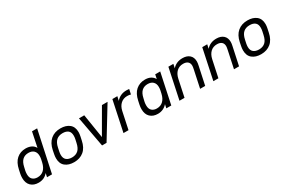

<svg xmlns="http://www.w3.org/2000/svg" viewBox="85 -1742 4115 2802"><g transform="rotate(-30 2142.5 -340.5)"><path d="M91.3 -37.1Q43 -83 43 -169.9Q43 -206.1 49.8 -238.8L63 -300.8Q85.9 -411.1 147.5 -465.3Q209.5 -520 299.8 -520Q353 -520 394 -500Q434.1 -480.5 456.1 -439.9L507.8 -689.9H594.2L446.8 0H362.8L376 -63Q315.9 8.8 219.2 8.8Q139.2 8.8 91.3 -37.1ZM351.1 -107.4Q392.1 -147.5 408.2 -219.2L419.9 -272Q424.8 -294.9 424.8 -325.2Q424.8 -380.9 392.6 -412.6Q360.8 -443.8 303.2 -443.8Q243.7 -443.8 204.6 -409.2Q164.6 -373.5 147.9 -294.9L134.8 -237.8Q129.9 -213.9 129.9 -182.1Q129.9 -124.5 161.1 -95.7Q192.4 -66.9 244.1 -66.9Q309.6 -66.9 351.1 -107.4Z M669.9 -36.6Q613.8 -82.5 613.8 -170.9Q613.8 -206.1 620.6 -238.8L632.8 -300.8Q655.3 -409.2 721.2 -464.8Q786.6 -520 886.7 -520Q978.5 -520 1034.7 -475.1Q1090.8 -430.2 1090.8 -340.8Q1090.8 -310.1 1083 -272.9L1069.8 -210.9Q1047.9 -100.6 981.9 -45.9Q916.5 8.8 817.9 8.8Q725.6 8.8 669.9 -36.6ZM928.7 -102.5Q968.8 -137.7 985.8 -219.2L998 -274.9Q1003.9 -300.8 1003.9 -331.1Q1003.9 -389.6 970.7 -417Q938 -443.8 879.9 -443.8Q815.4 -443.8 774.9 -409.2Q733.4 -373.5 716.8 -293L704.6 -235.8Q698.7 -205.1 698.7 -181.2Q698.7 -123 732.9 -94.7Q766.6 -66.9 825.7 -66.9Q887.7 -66.9 928.7 -102.5Z M1195.8 -511.2H1284.7L1349.1 -106.9L1583 -511.2H1677.7L1365.7 0H1290Z M1758.8 -511.2H1842.8L1826.7 -440.9Q1892.1 -519 1999.5 -519Q2025.4 -519 2044.9 -516.1L2026.9 -433.1Q2002 -441.9 1966.8 -441.9Q1902.3 -441.9 1857.9 -401.9Q1812.5 -361.3 1796.9 -289.1L1735.8 0H1650.9Z M2101.1 -37.1Q2052.7 -83 2052.7 -169.9Q2052.7 -206.1 2059.6 -238.8L2072.8 -300.8Q2095.7 -411.1 2157.7 -465.3Q2220.7 -520 2311.5 -520Q2366.2 -520 2404.8 -499.5Q2443.8 -479 2465.8 -439.9L2481 -511.2H2564.9L2456.5 0H2372.6L2386.7 -63Q2324.2 8.8 2229 8.8Q2148.9 8.8 2101.1 -37.1ZM2360.8 -107.4Q2401.9 -147.5 2418 -219.2L2429.7 -272Q2434.6 -294.9 2434.6 -325.2Q2434.6 -380.9 2402.3 -412.6Q2370.6 -443.8 2313 -443.8Q2253.4 -443.8 2214.4 -409.2Q2174.3 -373.5 2157.7 -294.9L2144.5 -237.8Q2139.6 -213.4 2139.6 -182.1Q2139.6 -124.5 2170.9 -95.7Q2202.1 -66.9 2253.9 -66.9Q2319.3 -66.9 2360.8 -107.4Z M2702.6 -511.2H2786.6L2771.5 -443.8Q2836.4 -517.1 2940.4 -517.1Q3016.1 -517.1 3059.1 -478Q3101.6 -439.5 3101.6 -370.1Q3101.6 -342.8 3092.8 -304.2L3027.8 0H2942.4L3004.4 -292Q3012.7 -330.6 3012.7 -349.1Q3012.7 -394 2985.4 -417.5Q2958.5 -440.9 2908.7 -440.9Q2843.3 -440.9 2800.3 -400.9Q2756.8 -360.4 2740.7 -287.1L2679.7 0H2594.7Z M3273.4 -511.2H3357.4L3342.3 -443.8Q3407.2 -517.1 3511.2 -517.1Q3586.9 -517.1 3629.9 -478Q3672.4 -439.5 3672.4 -370.1Q3672.4 -342.8 3663.6 -304.2L3598.6 0H3513.2L3575.2 -292Q3583.5 -330.6 3583.5 -349.1Q3583.5 -394 3556.2 -417.5Q3529.3 -440.9 3479.5 -440.9Q3414.1 -440.9 3371.1 -400.9Q3327.6 -360.4 3311.5 -287.1L3250.5 0H3165.5Z M3821.3 -36.6Q3765.1 -82.5 3765.1 -170.9Q3765.1 -206.1 3772 -238.8L3784.2 -300.8Q3806.6 -409.2 3872.6 -464.8Q3938 -520 4038.1 -520Q4129.9 -520 4186 -475.1Q4242.2 -430.2 4242.2 -340.8Q4242.2 -310.1 4234.4 -272.9L4221.2 -210.9Q4199.2 -100.6 4133.3 -45.9Q4067.9 8.8 3969.2 8.8Q3877 8.8 3821.3 -36.6ZM4080.1 -102.5Q4120.1 -137.7 4137.2 -219.2L4149.4 -274.9Q4155.3 -300.8 4155.3 -331.1Q4155.3 -389.6 4122.1 -417Q4089.4 -443.8 4031.2 -443.8Q3966.8 -443.8 3926.3 -409.2Q3884.8 -373.5 3868.2 -293L3856 -235.8Q3850.1 -205.1 3850.1 -181.2Q3850.1 -123 3884.3 -94.7Q3918 -66.9 3977.1 -66.9Q4039.1 -66.9 4080.1 -102.5Z"/></g></svg>

Font: D-DIN Exp
Style: DINExp-Italic
Weight: 400
Width: 7
Italic angle: -12°
Designer: Charles Nix
Foundry: Datto Inc.
Version: Version 1.00